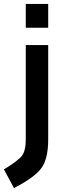

<svg xmlns="http://www.w3.org/2000/svg" viewBox="-53 -728 336 976"><path d="M78 -20V-499H192V-19Q192 79 157.5 126.5Q123 174 18 228L-33 133Q38 90 58 64.5Q78 39 78 -20ZM78 -587V-708H192V-587Z"/></svg>

Font: TypoPRO Titillium Text
Style: 800 wt
Weight: 800
Designer: Accademia di Belle Arti di Urbino and others
Foundry: Accademia di Belle Arti di Urbino and others.
Version: Version 25.000